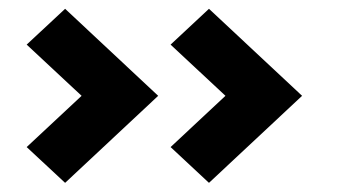

<svg xmlns="http://www.w3.org/2000/svg" viewBox="-20 -513 814 432"><path d="M487.3 -297.4 363.8 -412.6 450.2 -493.2 659.7 -297.4 450.2 -101.6 363.8 -182.1ZM40 -182.1 163.6 -297.4 40 -412.6 126.5 -493.2 335.9 -297.4 126.5 -101.6Z"/></svg>

Font: Poller One
Style: Regular
Weight: 400
Designer: Yvonne Schttler
Foundry: Yvonne Schttler
Version: Version 1.002